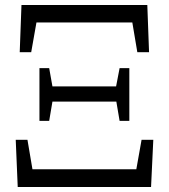

<svg xmlns="http://www.w3.org/2000/svg" viewBox="-20 -749 676 769"><path d="M126 -659H510L530 -540H577L570 -729H66L59 -540H105ZM190 -403 177 -476H138V-265H177L190 -342H446L459 -265H498V-476H459L445 -403ZM547 -189 526 -71H110L90 -189H43L51 0H585L594 -189Z"/></svg>

Font: Shippori Mincho
Style: Regular
Weight: 400
Designer: Bonji Tadano  Ryoko NISHIZUKA  (kana & ideographs); Frank Grießhammer (Latin, Greek & Cyrillic); Wenlong ZHANG  (bopomof
Foundry: Adobe Systems Incorporated
Version: Version 1.003;PS 1.001;hotconv 16.6.54;makeotf.lib2.5.65590